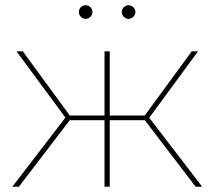

<svg xmlns="http://www.w3.org/2000/svg" viewBox="-20 -713 819 733"><path d="M526 -263 544 -271 752 0H727ZM391 -272H546V-254H391ZM526 -263 712 -517H736L545 -257ZM27 0 235 -271 253 -263 52 0ZM379 0V-517H399V0ZM233 -254V-272H386V-254ZM43 -517H67L253 -263L235 -257ZM471 -641Q460 -641 452.5 -649Q445 -657 445 -667Q445 -678 452.5 -685.5Q460 -693 471 -693Q481 -693 489 -685.5Q497 -678 497 -667Q497 -657 489 -649Q481 -641 471 -641ZM307 -641Q296 -641 288.5 -649Q281 -657 281 -667Q281 -678 288.5 -685.5Q296 -693 307 -693Q317 -693 325 -685.5Q333 -678 333 -667Q333 -657 325 -649Q317 -641 307 -641Z"/></svg>

Font: Montserrat
Style: Regular
Weight: 400
Designer: Julieta Ulanovsky
Foundry: Julieta Ulanovsky
Version: Version 8.000